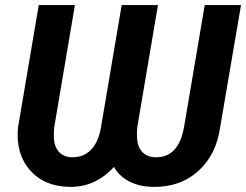

<svg xmlns="http://www.w3.org/2000/svg" viewBox="-20 -731 977 762"><path d="M936.5 -710.9 854 -227.5Q838.9 -117.2 766.8 -52.2Q694.8 12.7 586.4 10.7Q533.2 9.8 493.4 -10.7Q453.6 -31.2 432.1 -68.4Q358.4 12.7 254.9 10.7Q153.8 8.8 97.4 -57.6Q41 -124 51.8 -227.1L133.8 -710.9H277.3L195.3 -226.6Q192.9 -206.1 193.8 -185.1Q195.3 -149.4 213.4 -128.9Q231.4 -108.4 263.7 -106.9Q309.6 -105.5 340.1 -135.5Q370.6 -165.5 380.9 -226.6L462.9 -710.9H606.9L524.9 -226.6Q522.5 -205.6 523.9 -185.1Q525.4 -149.4 543.7 -128.9Q562 -108.4 594.7 -106.9Q689.5 -103.5 710.9 -229.5L792.5 -710.9Z"/></svg>

Font: RobotoInd
Style: Bold Italic
Weight: 700
Italic angle: -12°
Designer: Google
Version: Version 2.001150; 2014